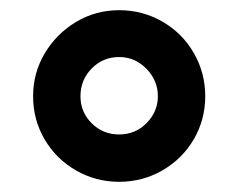

<svg xmlns="http://www.w3.org/2000/svg" viewBox="-20 -744 468 377"><path d="M45 -555Q45 -601 68 -639.5Q91 -678 129.5 -701Q168 -724 214 -724Q260 -724 299 -701.5Q338 -679 360.5 -640Q383 -601 383 -555Q383 -509 360.5 -470.5Q338 -432 299 -409.5Q260 -387 214 -387Q168 -387 129 -409.5Q90 -432 67.5 -470.5Q45 -509 45 -555ZM290 -555Q290 -586 267.5 -609Q245 -632 214 -632Q182 -632 160 -609.5Q138 -587 138 -555Q138 -524 160 -502Q182 -480 214 -480Q246 -480 268 -502.5Q290 -525 290 -555Z"/></svg>

Font: OpenSansMMV
Style: Bold
Weight: 700
Foundry: Ascender Corporation
Version: Version 4.001